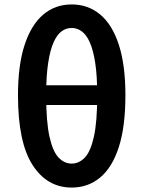

<svg xmlns="http://www.w3.org/2000/svg" viewBox="-20 -831 646 865"><path d="M303 14Q192 14 126.5 -88Q61 -190 61 -402Q61 -538 91 -629Q121 -720 175 -765.5Q229 -811 303 -811Q377 -811 431.5 -765.5Q486 -720 515.5 -629Q545 -538 545 -402Q545 -261 515.5 -169Q486 -77 431.5 -31.5Q377 14 303 14ZM303 -94Q336 -94 362 -121Q388 -148 403 -215Q418 -282 418 -402Q418 -489 409 -547.5Q400 -606 384.5 -640.5Q369 -675 348 -690Q327 -705 303 -705Q278 -705 257.5 -690Q237 -675 221.5 -640.5Q206 -606 197 -547.5Q188 -489 188 -402Q188 -282 203 -215Q218 -148 244 -121Q270 -94 303 -94ZM132 -358V-447H474V-358Z"/></svg>

Font: Noto Sans JP SemiBold
Style: Regular
Weight: 600
Designer: Ryoko NISHIZUKA  (kana, bopomofo & ideographs); Paul D. Hunt (Latin, Greek & Cyrillic); Sandoll Communications , Soo-you
Foundry: Adobe
Version: Version 2.004-H2;hotconv 1.0.118;makeotfexe 2.5.65603